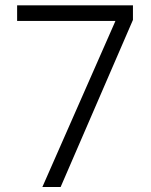

<svg xmlns="http://www.w3.org/2000/svg" viewBox="-20 -727 582 739"><path d="M491.7 -650.4V-706.5H45.9V-646.5H413.1H424.3L419.9 -636.2L143.1 -7.3H213.4Z"/></svg>

Font: Sahel Light
Style: Regular
Weight: 300
Foundry: Saber Rastikerdar (saber.rastikerdar@gmail.com)
Version: Version 3.4.0